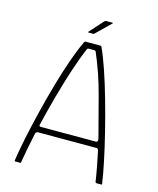

<svg xmlns="http://www.w3.org/2000/svg" viewBox="-119 -883 792 965"><g transform="rotate(15 277.5 -400.0)"><path d="M54 0Q51 0 50.5 -1Q50 -2 50 -5Q57 -54 71 -122Q85 -190 104 -267Q123 -344 144.5 -420Q166 -496 189 -561Q212 -626 233 -669Q234 -671 236 -672Q238 -673 240 -673H314Q317 -673 319.5 -672.5Q322 -672 323 -668Q342 -628 364.5 -562Q387 -496 409 -418.5Q431 -341 450.5 -262.5Q470 -184 484 -117Q498 -50 504 -6Q505 -2 504.5 -1Q504 0 501 0H475Q473 0 472.5 -1Q472 -2 470 -5Q466 -34 458.5 -74Q451 -114 441 -162Q440 -167 437 -169Q434 -171 428 -171H125Q120 -170 117.5 -168Q115 -166 113 -160Q103 -114 95.5 -74Q88 -34 83 -4Q83 -2 82.5 -1Q82 0 79 0ZM132 -201H420Q423 -201 426.5 -204.5Q430 -208 428 -218Q400 -325 372 -431.5Q344 -538 301 -638Q299 -643 291 -643H265Q257 -643 255 -637Q234 -589 210.5 -518Q187 -447 165 -367Q143 -287 125 -211Q124 -209 125 -205Q126 -201 132 -201ZM266 -721H242Q239 -721 239 -722.5Q239 -724 240 -725L304 -796Q306 -798 308 -799Q310 -800 312 -800H345Q347 -800 347.5 -799Q348 -798 346 -796L272 -724Q271 -723 269.5 -722Q268 -721 266 -721Z"/></g></svg>

Font: Glory Thin
Style: Regular
Weight: 100
Designer: Robert Leuschke
Foundry: Robert Leuschke
Version: Version 1.011